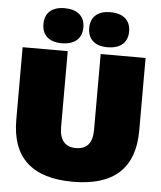

<svg xmlns="http://www.w3.org/2000/svg" viewBox="-59 -931 830 992"><g transform="rotate(5 356.0 -435.0)"><path d="M235.8 -879.9Q286.1 -879.9 313.5 -856.2Q340.8 -832.5 340.8 -789.1Q340.8 -745.6 313.5 -721.9Q286.1 -698.2 235.8 -698.2Q187 -698.2 160.4 -721.9Q133.8 -745.6 133.8 -789.1Q133.8 -832.5 160.4 -856.2Q187 -879.9 235.8 -879.9ZM473.1 -879.9Q523.4 -879.9 550.8 -856.2Q578.1 -832.5 578.1 -789.1Q578.1 -745.6 550.8 -721.9Q523.4 -698.2 473.1 -698.2Q424.3 -698.2 397.7 -721.9Q371.1 -745.6 371.1 -789.1Q371.1 -832.5 397.7 -856.2Q424.3 -879.9 473.1 -879.9ZM674.8 -660.2V-284.2Q674.8 9.8 356 9.8Q37.1 9.8 37.1 -284.2V-660.2H271V-266.1Q271 -216.3 292.7 -190.7Q314.5 -165 356 -165Q441.9 -165 441.9 -266.1V-660.2Z"/></g></svg>

Font: Work Sans Black
Style: Regular
Weight: 900
Designer: Wei Huang
Foundry: Wei Huang
Version: Version 2.012